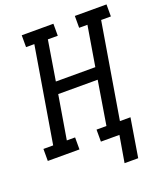

<svg xmlns="http://www.w3.org/2000/svg" viewBox="-170 -841 950 1111"><g transform="rotate(-20 304.5 -285.5)"><path d="M487 164H403L431 0H317V-74H378L422 -343H179L134 -74H185V0H-10V-74H50L148 -662H97V-735H292V-661H231L191 -416H434L475 -662H424V-735H619V-661H559L461 -74H526Z"/></g></svg>

Font: Iosevka Curly Slab Extended
Style: Italic
Weight: 400
Width: 7
Italic angle: -9°
Monospace: yes
Designer: Belleve Invis
Foundry: Belleve Invis
Version: Version 11.1.0; ttfautohint (v1.8.3)